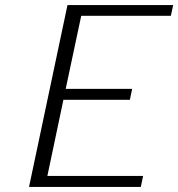

<svg xmlns="http://www.w3.org/2000/svg" viewBox="-20 -734 700 754"><path d="M94 0 245 -714H660L651 -672H299L238 -385H499L490 -342H229L166 -43H542L533 0Z"/></svg>

Font: Afta sans
Style: Italic
Weight: 400
Italic angle: -12°
Designer: par.qink
Foundry: Oriol Esparraguera Font
Version: Version 1.000